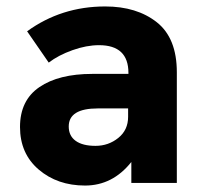

<svg xmlns="http://www.w3.org/2000/svg" viewBox="-20 -567 634 595"><path d="M528 0H387V-65Q329 8 243.5 8Q158 8 100 -41.5Q42 -91 42 -173.5Q42 -256 102 -297Q162 -338 266 -338H378V-341Q378 -427 287 -427Q248 -427 204.5 -411.5Q161 -396 131 -373L64 -470Q170 -547 306 -547Q404 -547 466 -498Q528 -449 528 -343ZM377 -205V-231H283Q193 -231 193 -175Q193 -146 214.5 -130.5Q236 -115 276 -115Q316 -115 346.5 -139.5Q377 -164 377 -205Z"/></svg>

Font: Montreal
Style: Bold
Weight: 700
Designer: Julieta Ulanovsky, usr_local_share
Foundry: Julieta Ulanovsky, usr_local_share
Version: Version 2.001